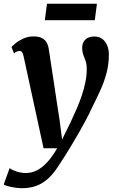

<svg xmlns="http://www.w3.org/2000/svg" viewBox="-55 -764 625 1036"><path d="M72.5 -459.5Q69 -476.5 63.8 -482.8Q58.5 -489 50.5 -489Q43.5 -489 36.2 -485.8Q29 -482.5 20.5 -476L7 -510Q11.5 -516 28 -529.8Q44.5 -543.5 70 -555.5Q95.5 -567.5 125 -567.5Q152.5 -567.5 169.5 -559.5Q186.5 -551.5 195.5 -536.5Q204.5 -521.5 208 -500.5Q215 -452.5 222.5 -404.8Q230 -357 237 -309.8Q244 -262.5 251.2 -215Q258.5 -167.5 266 -120L280 -11L325.5 -103.5Q343.5 -141.5 359.2 -178.2Q375 -215 387 -251Q399 -287 406 -321.8Q413 -356.5 413 -390Q413 -418.5 407 -435.2Q401 -452 394.8 -467.5Q388.5 -483 388.5 -507Q388.5 -534 405.5 -550.5Q422.5 -567 454.5 -567Q480.5 -567 497.8 -553.5Q515 -540 523.8 -517.8Q532.5 -495.5 532.5 -470.5Q532.5 -417 519.5 -368.5Q506.5 -320 485.2 -274Q464 -228 440.5 -181Q426 -149.5 407.5 -114.8Q389 -80 369 -45Q349 -10 329.5 22.2Q310 54.5 293 81.2Q276 108 263.5 126.5Q235.5 171.5 205.2 199Q175 226.5 140.5 239Q106 251.5 63.5 251.5Q36.5 251.5 6 245Q-24.5 238.5 -35 231.5L-3 143Q7 152 32.5 160.8Q58 169.5 85.5 169.5Q114.5 169.5 142.5 156Q170.5 142.5 198 113.2Q225.5 84 253.5 36H180ZM198.5 -744H468L456.5 -655H187Z"/></svg>

Font: Merriweather Light 18pt
Style: Bold Italic
Weight: 700
Italic angle: -7.8°
Version: Version 2.101